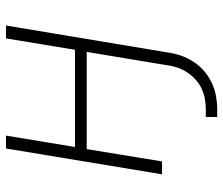

<svg xmlns="http://www.w3.org/2000/svg" viewBox="-72 -488 744 640"><g transform="rotate(-90 300.0 -168.0)"><path d="M230 184V146H256Q273 146 290 143Q307 140 323.5 132.5Q340 125 354 112.5Q368 100 378 85Q388 70 394 53.5Q400 37 402 20L447 -251H123L82 0H39L125 -520H168L130 -290H454L492 -520H535L445 20Q442 42 434.5 63.5Q427 85 414 105Q401 125 383 140.5Q365 156 343.5 166Q322 176 300 180Q278 184 256 184Z"/></g></svg>

Font: Iosevka SS04 XLt Ex
Style: Italic
Weight: 200
Width: 7
Italic angle: -9°
Monospace: yes
Designer: Belleve Invis
Foundry: Belleve Invis
Version: Version 19.0.0; ttfautohint (v1.8.4)